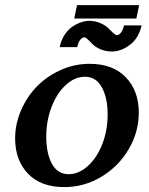

<svg xmlns="http://www.w3.org/2000/svg" viewBox="-20 -746 597 768"><path d="M337.9 -490.7Q432.1 -490.7 483.6 -436.5Q535.2 -382.3 535.2 -295.4Q535.2 -217.8 494.6 -148.9Q454.1 -80.1 385.3 -38.8Q316.4 2.4 237.3 2.4Q143.1 2.4 91.8 -51.5Q40.5 -105.5 40.5 -191.9Q40.5 -250.5 64.5 -305.4Q88.4 -360.4 128.2 -400.9Q168 -441.4 223.1 -466.1Q278.3 -490.7 337.9 -490.7ZM320.3 -439Q278.8 -439 242.9 -405.8Q207 -372.6 186 -317.4Q165 -262.2 165 -200.2Q165 -132.3 187.7 -90.8Q210.4 -49.3 254.4 -49.3Q295.4 -49.3 331.8 -82.3Q368.2 -115.2 389.4 -170.2Q410.6 -225.1 410.6 -287.1Q410.6 -355 387.2 -397Q363.8 -439 320.3 -439ZM337.4 -662.6Q361.3 -662.6 381.6 -653.6Q401.9 -644.5 412.4 -634Q422.9 -623.5 432.4 -614.5Q441.9 -605.5 447.3 -605.5Q456.1 -605.5 464.1 -616Q472.2 -626.5 476.1 -644.5H546.4Q535.2 -593.8 500 -566.9Q464.8 -540 427.7 -540Q402.8 -540 382.3 -548.8Q361.8 -557.6 351.3 -568.4Q340.8 -579.1 331.8 -587.9Q322.8 -596.7 317.9 -596.7Q308.6 -596.7 300.5 -586.2Q292.5 -575.7 289.1 -557.6H218.8Q224.1 -584 237.3 -605Q250.5 -626 267.6 -637.9Q284.7 -649.9 302.5 -656.2Q320.3 -662.6 337.4 -662.6ZM536.6 -725.6 525.4 -671.9H276.9L288.1 -725.6Z"/></svg>

Font: Flanker
Style: Bold Italic
Weight: 700
Italic angle: -12°
Designer: Flanker
Version: Version 2.000